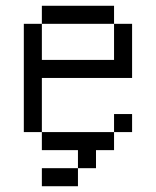

<svg xmlns="http://www.w3.org/2000/svg" viewBox="-20 -520 540 665"><path d="M375 -437.5H125V-500H375ZM62.5 -437.5H125V-312.5H375V-437.5H437.5V-250H125V-62.5H62.5ZM125 62.5H250V125H125ZM125 -62.5H375V0H312.5V62.5H250V0H125ZM375 -125H437.5V-62.5H375Z"/></svg>

Font: 寒蝉点阵体 16px
Style: Regular
Weight: 400
Designer: Designed by Warren2060
Foundry: ChillType
Version: Version 1.000